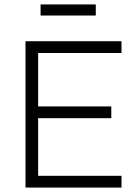

<svg xmlns="http://www.w3.org/2000/svg" viewBox="-20 -846 607 866"><path d="M95 0V-660H528V-607H152V-366H482V-313H152V-53H528V0ZM163 -776V-826H412V-776Z"/></svg>

Font: Bricolage Grotesque 12pt ExtraLight
Style: Regular
Weight: 200
Designer: Mathieu Triay
Foundry: Atelier Triay
Version: Version 1.001; ttfautohint (v1.8.4.7-5d5b);gftools[0.9.33.de